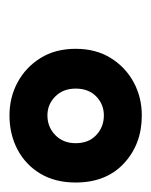

<svg xmlns="http://www.w3.org/2000/svg" viewBox="24 -776 326 415"><g transform="rotate(90 187.5 -569.0)"><path d="M230 -426Q191 -426 158.5 -443.5Q126 -461 106 -493Q86 -525 86 -569Q86 -613 106 -645Q126 -677 158.5 -694.5Q191 -712 230 -712Q292 -712 333.5 -673.5Q375 -635 375 -569Q375 -525 356 -493Q337 -461 304 -443.5Q271 -426 230 -426ZM230 -508Q255 -508 272.5 -525Q290 -542 290 -569Q290 -597 272.5 -613.5Q255 -630 230 -630Q206 -630 189 -613.5Q172 -597 172 -569Q172 -542 189 -525Q206 -508 230 -508Z"/></g></svg>

Font: Rethink Sans
Style: Bold Italic
Weight: 700
Italic angle: -10°
Designer: The Rethink Sans project authors (Hans Thiessen). DM Sans designed by Colophon Foundry.
Foundry: Rethink Communications LLC
Version: Version 1.001